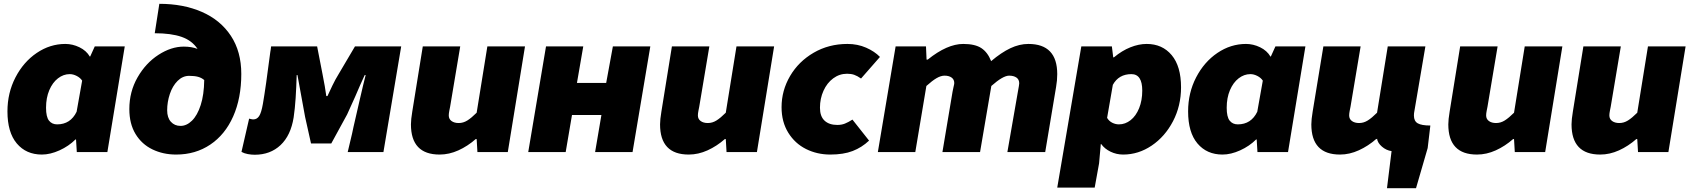

<svg xmlns="http://www.w3.org/2000/svg" viewBox="-20 -796 8851 1005"><path d="M19 -213Q19 -310 61 -391Q103 -472 172.5 -519Q242 -566 322 -566Q360 -566 396 -548.5Q432 -531 450 -500H452L476 -553H633L542 0H382L378 -66H375Q340 -31 291.5 -9Q243 13 199 13Q117 13 68 -45Q19 -103 19 -213ZM381 -211 410 -374Q400 -389 381.5 -398.5Q363 -408 345 -408Q312 -408 283.5 -386Q255 -364 238 -324Q221 -284 221 -232Q221 -184 236.5 -164.5Q252 -145 279 -145Q349 -145 381 -211Z M657 -225Q657 -316 700 -391Q743 -466 809.5 -509Q876 -552 942 -552Q983 -552 1014 -540Q985 -584 930.5 -603Q876 -622 790 -622L814 -776Q940 -776 1037 -733.5Q1134 -691 1188.5 -608.5Q1243 -526 1243 -409Q1243 -282 1200.5 -186.5Q1158 -91 1080.5 -39Q1003 13 902 13Q834 13 778 -14Q722 -41 689.5 -94.5Q657 -148 657 -225ZM925 -137Q957 -137 985 -164.5Q1013 -192 1030.5 -246Q1048 -300 1049 -377Q1035 -389 1016.5 -394Q998 -399 970 -399Q936 -399 909.5 -372.5Q883 -346 869 -304Q855 -262 855 -219Q855 -180 874.5 -158.5Q894 -137 925 -137Z M1244 -1 1284 -175Q1290 -174 1295 -172.5Q1300 -171 1306 -171Q1325 -171 1336.5 -188.5Q1348 -206 1356 -252Q1371 -338 1395 -525Q1397 -533 1399 -553H1640L1668 -409Q1682 -339 1688 -293H1694Q1705 -317 1720 -348.5Q1735 -380 1753 -409L1838 -553H2080L1987 0H1800L1823 -97L1830 -130Q1844 -191 1863.5 -276Q1883 -361 1894 -403H1889Q1867 -356 1839 -290L1797 -197L1714 -45H1608L1577 -184L1537 -403H1533Q1531 -338 1527.5 -283Q1524 -228 1517 -181Q1502 -87 1448.5 -36.5Q1395 14 1313 14Q1296 14 1277 10.5Q1258 7 1244 -1Z M2131 -145Q2131 -170 2138 -212L2193 -553H2389L2336 -237Q2336 -237 2332 -217Q2329 -202 2329 -192Q2329 -173 2343.5 -162.5Q2358 -152 2381 -152Q2405 -152 2426.5 -165.5Q2448 -179 2475 -206L2531 -553H2728L2638 0H2479L2475 -68H2470Q2428 -31 2379.5 -9Q2331 13 2281 13Q2131 13 2131 -145Z M2838 -553H3033L3000 -362H3153L3188 -553H3384L3291 0H3095L3128 -194H2974L2941 0H2745Z M3435 -145Q3435 -170 3442 -212L3497 -553H3693L3640 -237Q3640 -237 3636 -217Q3633 -202 3633 -192Q3633 -173 3647.5 -162.5Q3662 -152 3685 -152Q3709 -152 3730.5 -165.5Q3752 -179 3779 -206L3835 -553H4032L3942 0H3783L3779 -68H3774Q3732 -31 3683.5 -9Q3635 13 3585 13Q3435 13 3435 -145Z M4071 -235Q4071 -322 4115.5 -398Q4160 -474 4239 -520Q4318 -566 4416 -566Q4469 -566 4513.5 -546.5Q4558 -527 4586 -498L4487 -385Q4467 -399 4451 -404.5Q4435 -410 4414 -410Q4374 -410 4341.5 -386Q4309 -362 4290.5 -321Q4272 -280 4272 -232Q4272 -187 4296 -164.5Q4320 -142 4363 -142Q4385 -142 4402.5 -149Q4420 -156 4442 -170L4529 -60Q4491 -24 4443 -5.5Q4395 13 4326 13Q4257 13 4199 -16Q4141 -45 4106 -101.5Q4071 -158 4071 -235Z M4668 -553H4827L4830 -484H4836Q4938 -566 5022 -566Q5084 -566 5117 -544Q5150 -522 5168 -476Q5221 -521 5268.5 -543.5Q5316 -566 5363 -566Q5514 -566 5514 -408Q5514 -375 5508 -341L5451 0H5253L5308 -316Q5315 -353 5315 -360Q5315 -380 5300.5 -390Q5286 -400 5262 -400Q5230 -400 5169 -346L5110 0H4913L4966 -316L4971 -340Q4975 -356 4975 -361Q4975 -380 4961 -390Q4947 -400 4924 -400Q4905 -400 4882.5 -387Q4860 -374 4829 -346L4771 0H4575Z M5640 -553H5800L5807 -496H5811Q5853 -531 5897 -548.5Q5941 -566 5982 -566Q6064 -566 6113 -507.5Q6162 -449 6162 -339Q6162 -242 6120 -161.5Q6078 -81 6008.5 -34Q5939 13 5859 13Q5824 13 5793 -2Q5762 -17 5744 -42H5742L5733 59L5710 186H5514ZM5959 -322Q5959 -408 5902 -408Q5836 -408 5805 -352L5775 -179Q5785 -162 5802 -153.5Q5819 -145 5837 -145Q5870 -145 5898 -167Q5926 -189 5942.5 -229.5Q5959 -270 5959 -322Z M6199 -213Q6199 -310 6241 -391Q6283 -472 6352.5 -519Q6422 -566 6502 -566Q6540 -566 6576 -548.5Q6612 -531 6630 -500H6632L6656 -553H6813L6722 0H6562L6558 -66H6555Q6520 -31 6471.5 -9Q6423 13 6379 13Q6297 13 6248 -45Q6199 -103 6199 -213ZM6561 -211 6590 -374Q6580 -389 6561.5 -398.5Q6543 -408 6525 -408Q6492 -408 6463.5 -386Q6435 -364 6418 -324Q6401 -284 6401 -232Q6401 -184 6416.5 -164.5Q6432 -145 6459 -145Q6529 -145 6561 -211Z M7188 -70Q7188 -73 7187 -68H7183Q7142 -32 7093 -9.5Q7044 13 6994 13Q6844 13 6844 -145Q6844 -170 6851 -212L6907 -553H7102L7049 -237Q7049 -237 7045 -217Q7042 -202 7042 -192Q7042 -173 7056.5 -162.5Q7071 -152 7094 -152Q7118 -152 7139.5 -165.5Q7161 -179 7188 -206L7244 -553H7441L7382 -206Q7382 -205 7381.5 -202.5Q7381 -200 7381 -191Q7381 -162 7401 -150.5Q7421 -139 7467 -139L7453 -21L7392 189H7240L7264 -5Q7236 -9 7213.5 -28.5Q7191 -48 7188 -70Z M7561 -145Q7561 -170 7568 -212L7623 -553H7819L7766 -237Q7766 -237 7762 -217Q7759 -202 7759 -192Q7759 -173 7773.5 -162.5Q7788 -152 7811 -152Q7835 -152 7856.5 -165.5Q7878 -179 7905 -206L7961 -553H8158L8068 0H7909L7905 -68H7900Q7858 -31 7809.5 -9Q7761 13 7711 13Q7561 13 7561 -145Z M8206 -145Q8206 -170 8213 -212L8268 -553H8464L8411 -237Q8411 -237 8407 -217Q8404 -202 8404 -192Q8404 -173 8418.5 -162.5Q8433 -152 8456 -152Q8480 -152 8501.5 -165.5Q8523 -179 8550 -206L8606 -553H8803L8713 0H8554L8550 -68H8545Q8503 -31 8454.5 -9Q8406 13 8356 13Q8206 13 8206 -145Z"/></svg>

Font: Nebula Sans Black
Style: Regular
Weight: 900
Italic angle: -9°
Designer: Paul D. Hunt for Adobe (as Source Sans)
Foundry: Nebula Entertainment & Broadcasting LLC
Version: Version 1.010